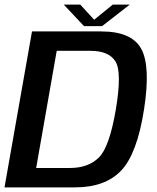

<svg xmlns="http://www.w3.org/2000/svg" viewBox="-30 -811 681 831"><path d="M-10.5 0H294Q425.5 0 494.5 -72.8Q563.5 -145.5 593.5 -338Q622.5 -525.5 581 -600.2Q539.5 -675 408 -675H108.5ZM126.5 -84 215.5 -591H362.5Q440.5 -591 469.5 -545.5Q498.5 -500 471.5 -338Q443.5 -173 397.2 -128.5Q351 -84 273.5 -84ZM333.5 -698H412L531.5 -791H458L377.5 -725.5L317.5 -791H246Z"/></svg>

Font: Anybody Thin Medium
Style: Italic
Weight: 500
Italic angle: -10°
Version: Version 1.113;gftools[0.9.25]